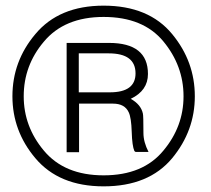

<svg xmlns="http://www.w3.org/2000/svg" viewBox="-20 -660 749 680"><path d="M347 0Q189 0 105 -100Q24 -196 24 -319Q24 -443 105 -539Q189 -640 347 -640Q507 -640 590 -539Q670 -442 670 -319Q670 -197 590 -100Q507 0 347 0ZM347 -600Q208 -600 135 -512Q64 -428 64 -319Q64 -212 135 -127Q208 -39 347 -39Q487 -39 559 -127Q630 -212 630 -319Q630 -427 558.5 -513.5Q487 -600 347 -600ZM380 -293H260V-121H216V-508H366Q504 -508 504 -398Q504 -339 443 -310Q479 -290 486 -258Q488 -251 488 -189Q488 -157 506 -122H460L456 -125Q448 -143 446.5 -193Q445 -243 436 -262Q422 -293 380 -293ZM460 -400Q460 -471 365 -471H259V-333H369Q460 -333 460 -400Z"/></svg>

Font: Ode an Erik AH
Style: Regular
Weight: 400
Designer: Andreas Höfeld
Foundry: Fontgrube AH
Version: Version 2.00